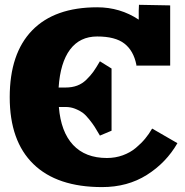

<svg xmlns="http://www.w3.org/2000/svg" viewBox="-20 -760 760 790"><path d="M379.9 -730Q474.1 -730 550.8 -679.2V-715.8L551.8 -740.2L680.2 -737.8V-490.2H542H541V-494.1Q529.3 -551.8 491.7 -580.8Q454.1 -609.9 379.9 -609.9Q308.6 -609.9 268.3 -556.2Q228 -502.4 221.2 -399.9H250Q276.4 -399.9 297.4 -407.7Q318.4 -415.5 335.4 -432.1Q352.5 -448.7 364 -464.8Q375.5 -481 391.1 -507.8L439 -478V-222.2L391.1 -202.1Q377.9 -225.1 369.6 -238Q361.3 -251 346.9 -269Q332.5 -287.1 319.8 -296.4Q307.1 -305.7 288.8 -312.7Q270.5 -319.8 250 -319.8H222.2Q230.5 -217.3 280.8 -163.6Q331.1 -109.9 419.9 -109.9Q454.6 -109.9 485.4 -121.1Q516.1 -132.3 538.8 -151.4Q561.5 -170.4 577.4 -189.7Q593.3 -209 606 -231L710 -170.9Q663.6 -90.3 584.2 -40.3Q504.9 9.8 399.9 9.8Q214.8 9.8 117.4 -85Q20 -179.7 20 -359.9Q20 -540 112.3 -635Q204.6 -730 379.9 -730Z"/></svg>

Font: Zantroke
Style: Regular
Weight: 500
Foundry: gluk
Version: Version 0.36